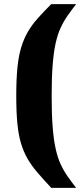

<svg xmlns="http://www.w3.org/2000/svg" viewBox="-20 -763 410 933"><path d="M229 150Q191 109 162.5 76Q134 43 114.5 9.5Q95 -24 82.5 -65Q70 -106 64.5 -162Q59 -218 59 -297Q59 -376 64.5 -432.5Q70 -489 82.5 -531Q95 -573 114.5 -607Q134 -641 162.5 -673Q191 -705 229 -743H350Q326 -712 307.5 -685.5Q289 -659 274.5 -627.5Q260 -596 250.5 -553.5Q241 -511 236 -448.5Q231 -386 231 -297Q231 -207 236 -145Q241 -83 250.5 -40Q260 3 274.5 34.5Q289 66 307.5 92.5Q326 119 350 150Z"/></svg>

Font: Saira ExtraBold
Style: Regular
Weight: 800
Designer: Hector Gatti with collaboration of the Omnibus-Type team
Foundry: Omnibus-Type
Version: Version 1.100; ttfautohint (v1.8.3)